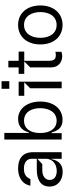

<svg xmlns="http://www.w3.org/2000/svg" viewBox="790 -1592 815 2435"><g transform="rotate(-90 1197.5 -374.5)"><path d="M235.1 12.8C329.9 12.8 379.6 -38.4 397 -130.7H401.3V0H485.1V-359.4C485.1 -500.7 398.8 -552.6 277 -552.6C182.9 -552.6 82.7 -512.4 59.7 -396.3H144.2C161.9 -438.9 191.4 -478.7 277 -478.7C359.7 -478.7 401.3 -437.5 401.3 -380.7V-315.3H260.7C158.4 -315.3 48.7 -279.8 49 -154.8C48.7 -48.3 131 12.8 235.1 12.8ZM247.9 -62.5C180.8 -62.5 132.5 -92.3 132.8 -150.6C132.5 -214.5 190 -245.7 256.4 -245.7H333.8L401.3 -307.5V-197.4C401.3 -129.3 346.9 -62.5 247.9 -62.5Z M726.6 0V-126.4H736.5C754.6 -54 790.1 11.4 895.6 11.4C1031.6 11.4 1126.8 -98 1127.1 -271.3C1126.8 -443.2 1031.6 -552.6 907 -552.6C800.8 -552.6 754.6 -487.2 736.5 -416.2H729.4V-727.3H645.6V0ZM728 -272.7C727.6 -394.9 781.6 -477.3 884.2 -477.3C990.4 -477.3 1043 -387.8 1043.3 -272.7C1043 -156.2 989 -63.9 884.2 -63.9C783 -63.9 727.6 -149.1 728 -272.7Z M1384.9 -664.1V-762.1H1288.4V-664.1ZM1379.3 0V-545.5H1200.3V-474.4H1370.7L1295.5 -399.1V0Z M1760.7 -474.4V-545.5H1644.2V-676.1H1560.4V-545.5H1478V-474.4H1635.7L1560.4 -399.1V-133.5C1560 -38.4 1631.7 7.1 1703.1 7.1C1726.9 7.1 1751.1 1.4 1757.8 -2.8V-80.3C1741.8 -76 1734.7 -73.9 1716.6 -73.9C1679.3 -73.9 1643.8 -85.2 1644.2 -156.2V-474.4Z M2098.7 11.4C2246.1 11.4 2345.5 -100.9 2345.9 -269.9C2345.5 -440.3 2246.1 -552.6 2098.7 -552.6C1950.6 -552.6 1851.2 -440.3 1851.6 -269.9C1851.2 -100.9 1950.6 11.4 2098.7 11.4ZM2098.7 -63.9C1986.2 -63.9 1935 -160.5 1935.4 -269.9C1935 -379.3 1986.2 -477.3 2098.7 -477.3C2210.6 -477.3 2261.7 -379.3 2262.1 -269.9C2261.7 -160.5 2210.6 -63.9 2098.7 -63.9Z"/></g></svg>

Font: Riot Sans 2.0
Style: Regular
Weight: 400
Designer: Rasmus Andersson
Foundry: rsms
Version: Version 3.006;hotconv 1.0.109;makeotfexe 2.5.65596